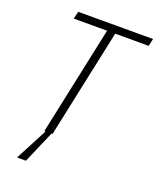

<svg xmlns="http://www.w3.org/2000/svg" viewBox="-159 -783 877 1068"><g transform="rotate(20 279.5 -249.0)"><path d="M116 -688H559L549 -644H351L214 0H208L126 190H75L76 185L173 0H166L303 -644H106Z"/></g></svg>

Font: Saira Semi Condensed ExtraLight
Style: Italic
Weight: 200
Width: 4
Italic angle: -12°
Designer: Hector Gatti with collaboration of the Omnibus-Type team
Foundry: Omnibus-Type
Version: Version 1.001; ttfautohint (v1.8)